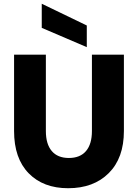

<svg xmlns="http://www.w3.org/2000/svg" viewBox="-20 -999 737 1026"><path d="M344.2 6.8Q211.4 6.8 133.3 -73Q55.2 -152.8 55.2 -298.8V-707H225.1V-298.8Q225.1 -229 256.6 -191.9Q288.1 -154.8 348.1 -154.8Q408.2 -154.8 439.7 -191.9Q471.2 -229 471.2 -298.8V-707H642.1V-298.8Q642.1 -154.8 561.3 -74Q480.5 6.8 344.2 6.8ZM443.8 -747.1 203.1 -850.1V-979L443.8 -862.8Z"/></svg>

Font: Biathlonist
Style: Bold
Weight: 700
Designer: Go4gold
Foundry: Go4gold
Version: Version 3.010;FEAKit 1.0